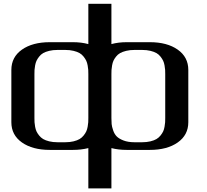

<svg xmlns="http://www.w3.org/2000/svg" viewBox="-20 -812 1123 1040"><path d="M750 -41.5Q774.9 -41.5 794.9 -46.4Q814.9 -51.3 827.6 -58.8Q840.3 -66.4 849.6 -78.1Q858.9 -89.8 863.8 -100.3Q868.7 -110.8 871.3 -125.5Q874 -140.1 874.5 -149.9Q875 -159.7 875 -172.9V-410.6Q875 -423.8 874.5 -433.3Q874 -442.9 871.3 -457.5Q868.7 -472.2 863.8 -482.7Q858.9 -493.2 849.6 -505.1Q840.3 -517.1 827.6 -524.4Q814.9 -531.7 794.9 -536.6Q774.9 -541.5 750 -541.5H708.5Q683.6 -541.5 663.6 -536.6Q643.6 -531.7 630.6 -524.4Q617.7 -517.1 608.4 -505.1Q599.1 -493.2 594.5 -482.9Q589.8 -472.7 587.2 -457.8Q584.5 -442.9 584 -433.3Q583.5 -423.8 583.5 -410.6V-172.9Q583.5 -153.3 584.7 -139.9Q585.9 -126.5 592.8 -106.2Q599.6 -85.9 612.1 -73.2Q624.5 -60.5 649.2 -51Q673.8 -41.5 708.5 -41.5ZM250 0Q156.2 0 98.9 -40.3Q41.5 -80.6 41.5 -149.9V-433.1Q41.5 -502.9 98.9 -543.2Q156.2 -583.5 250 -583.5H375Q420.4 -583.5 458.5 -573.2V-791.5H583.5V-573.2Q621.1 -583.5 666.5 -583.5H791.5Q885.3 -583.5 942.6 -543.2Q1000 -502.9 1000 -433.1V-149.9Q1000 -80.6 942.6 -40.3Q885.3 0 791.5 0H666.5Q621.6 0 583.5 -9.8V208.5H458.5V-9.8Q419.4 0 375 0ZM458.5 -172.9V-410.6Q458.5 -423.8 458 -433.3Q457.5 -442.9 454.8 -457.5Q452.1 -472.2 447.3 -482.7Q442.4 -493.2 433.1 -505.1Q423.8 -517.1 411.1 -524.4Q398.4 -531.7 378.4 -536.6Q358.4 -541.5 333.5 -541.5H291.5Q266.6 -541.5 246.6 -536.6Q226.6 -531.7 213.9 -524.4Q201.2 -517.1 191.9 -505.1Q182.6 -493.2 177.7 -482.7Q172.9 -472.2 170.2 -457.5Q167.5 -442.9 167 -433.3Q166.5 -423.8 166.5 -410.6V-172.9Q166.5 -159.7 167 -149.9Q167.5 -140.1 170.2 -125.5Q172.9 -110.8 177.7 -100.3Q182.6 -89.8 191.9 -78.1Q201.2 -66.4 213.9 -58.8Q226.6 -51.3 246.6 -46.4Q266.6 -41.5 291.5 -41.5H333.5Q358.4 -41.5 378.4 -46.4Q398.4 -51.3 411.1 -58.8Q423.8 -66.4 433.1 -78.1Q442.4 -89.8 447.3 -100.3Q452.1 -110.8 454.8 -125.5Q457.5 -140.1 458 -149.9Q458.5 -159.7 458.5 -172.9Z"/></svg>

Font: Gputeks
Style: Bold
Weight: 600
Width: 8
Version: Version 0.9